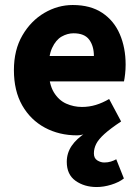

<svg xmlns="http://www.w3.org/2000/svg" viewBox="-20 -528 558 766"><path d="M365.8 218.2Q316.4 218.2 281.4 193.3Q246.4 168.4 246.4 117.8Q246.4 82.8 265.8 54Q285.2 25.2 324.2 0.2L326.2 4.2Q318.6 7 307.7 9.5Q296.7 12 287.4 12Q216.1 12 158.9 -18.8Q101.8 -49.6 68.6 -107.6Q35.5 -165.7 35.5 -248.2Q35.5 -328.8 69.4 -386.9Q103.2 -444.9 156.9 -476.5Q210.6 -508 270.2 -508Q341.2 -508 388.1 -476.6Q435.1 -445.2 458.1 -391.3Q481.2 -337.4 481.2 -270Q481.2 -250.6 479.1 -232.6Q477.1 -214.5 474.6 -203.3H149.5L148.4 -304.7H354.6Q354.6 -344.3 335.9 -369.7Q317.2 -395.2 273.4 -395.2Q249.3 -395.2 226.1 -382.2Q203 -369.1 188 -337Q173 -305 174.2 -248.2Q175.3 -191.9 194.7 -159.9Q214.2 -127.9 244.1 -114.6Q274 -101.3 307 -101.3Q335.6 -101.3 362.4 -109.4Q389.2 -117.6 415.4 -133L463.2 -43.4Q420.5 -15.1 396.6 6.5Q372.8 28.1 363.7 46.3Q354.6 64.6 354.6 83.9Q354.6 103.4 368.2 111.9Q381.8 120.3 396.1 120.3Q410.5 120.3 422.5 116.5Q434.4 112.8 443.8 107.4L474.3 184Q454.1 199.6 423.8 208.9Q393.5 218.2 365.8 218.2Z"/></svg>

Font: Source Sans 3 VF
Style: Regular
Weight: 200
Designer: Paul D. Hunt
Foundry: Adobe
Version: Version 3.046;hotconv 1.0.118;makeotfexe 2.5.65603